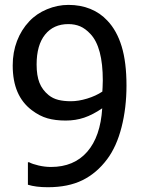

<svg xmlns="http://www.w3.org/2000/svg" viewBox="-20 -762 586 796"><path d="M101.1 -673.3Q131.3 -705.6 174.8 -723.6Q218.3 -741.7 263.7 -741.7Q313.5 -741.7 354.5 -725.1Q395.5 -708.5 425.3 -676.3Q464.4 -635.3 484.4 -569.6Q504.4 -503.9 504.4 -407.2Q504.4 -314.9 483.9 -234.6Q463.4 -154.3 424.3 -102.1Q380.9 -43.9 321.8 -14.9Q262.7 14.2 178.2 14.2Q128.9 14.2 95.7 3.9V-89.4H100.6Q113.8 -82 139.9 -75.9Q166 -69.8 191.4 -69.8Q286.6 -69.8 341.6 -132.8Q396.5 -195.8 403.8 -313Q364.3 -286.1 328.9 -274.2Q293.5 -262.2 252.4 -262.2Q209.5 -262.2 176.8 -271.5Q144 -280.8 111.8 -305.2Q72.3 -335 52.5 -380.9Q32.7 -426.8 32.7 -490.7Q32.7 -545.4 50.5 -592Q68.4 -638.7 101.1 -673.3ZM355 -621.1Q334 -643.6 312.3 -652.8Q290.5 -662.1 263.2 -662.1Q202.1 -662.1 167 -618.7Q131.8 -575.2 131.8 -494.6Q131.8 -448.7 143.6 -418.9Q155.3 -389.2 181.6 -367.7Q199.2 -353.5 221.9 -347.9Q244.6 -342.3 273.9 -342.3Q305.2 -342.3 341.3 -353.3Q377.4 -364.3 404.3 -382.3Q404.3 -386.2 405.3 -399.9Q406.2 -413.6 406.2 -428.2Q406.2 -566.9 355 -621.1Z"/></svg>

Font: SG Kara Bold
Style: Regular
Weight: 400
Designer: Damoon Khanjanzadeh
Version: Version 1.000